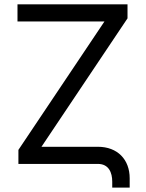

<svg xmlns="http://www.w3.org/2000/svg" viewBox="-20 -747 665 875"><path d="M59.7 -649.1H456L63.9 -63.9V0H426.1C475.9 0 491.5 39.8 491.5 81V108H571V65.3C571 -19.9 515.6 -78.1 426.1 -78.1H169L561.1 -663.4V-727.3H59.7Z"/></svg>

Font: Magic Ui Pro
Style: Regular
Weight: 400
Designer: Stefan Endress, Andreas Faust
Version: Version 1.000;FEAKit 1.0